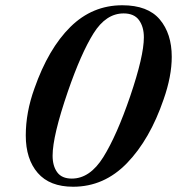

<svg xmlns="http://www.w3.org/2000/svg" viewBox="-20 -702 673 730"><path d="M78 -187Q78 -275 111 -366Q164 -517 247.5 -599.5Q331 -682 445 -682Q542 -682 587.5 -628Q633 -574 633 -486Q633 -412 602 -324Q550 -172 463 -82Q376 8 258 8Q169 8 123.5 -44.5Q78 -97 78 -187ZM475 -336Q527 -489 527 -560Q527 -600 508.5 -625.5Q490 -651 450 -651Q383 -651 335.5 -575Q288 -499 238 -354Q180 -185 180 -110Q180 -71 197.5 -47Q215 -23 253 -23Q322 -23 373 -105Q424 -187 475 -336Z"/></svg>

Font: Ibarra Real Nova
Style: Italic
Weight: 400
Italic angle: -22°
Designer: Jose Maria Ribagorda & Octavio Pardo
Foundry: Octavio Pardo
Version: Version 1.014